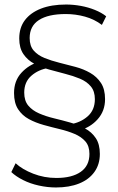

<svg xmlns="http://www.w3.org/2000/svg" viewBox="-20 -724 522 848"><path d="M330 -148 289 -175Q335 -182 367 -210Q399 -238 399 -286Q399 -321 381 -342.5Q363 -364 333 -376.5Q303 -389 267.5 -398Q232 -407 196.5 -417Q161 -427 131.5 -442.5Q102 -458 83.5 -485Q65 -512 65 -554Q65 -602 90 -635Q115 -668 161 -686Q207 -704 272 -704Q304 -704 337 -698Q370 -692 399.5 -680Q429 -668 449 -652L430 -614Q397 -639 355.5 -650.5Q314 -662 270 -662Q193 -662 152 -635.5Q111 -609 111 -556Q111 -521 129 -500.5Q147 -480 176.5 -468Q206 -456 242 -447Q278 -438 313.5 -428.5Q349 -419 378.5 -402Q408 -385 426 -357.5Q444 -330 444 -286Q444 -234 411.5 -197.5Q379 -161 330 -148ZM227 104Q190 104 151.5 95.5Q113 87 81.5 71Q50 55 30 36L49 -3Q78 24 126.5 43Q175 62 229 62Q298 62 336.5 35Q375 8 375 -44Q375 -79 357 -99.5Q339 -120 309.5 -132.5Q280 -145 244.5 -153.5Q209 -162 173 -172Q137 -182 107.5 -198Q78 -214 60 -241.5Q42 -269 42 -313Q42 -367 74.5 -402.5Q107 -438 155 -452L195 -424Q150 -417 118.5 -389.5Q87 -362 87 -315Q87 -279 105 -257.5Q123 -236 153 -223Q183 -210 218.5 -201.5Q254 -193 289.5 -183Q325 -173 355 -157Q385 -141 403 -114Q421 -87 421 -44Q421 2 397 35.5Q373 69 329.5 86.5Q286 104 227 104Z"/></svg>

Font: MOST Montserrat Light
Style: Regular
Weight: 300
Designer: Julieta Ulanovsky
Foundry: Julieta Ulanovsky
Version: Version 8.000;March 11, 2024;FontCreator 15.0.0.2926 64-bit